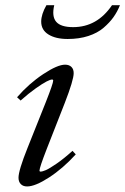

<svg xmlns="http://www.w3.org/2000/svg" viewBox="-20 -687 469 719"><path d="M233.4 -541Q188.5 -541 161.4 -557.9Q134.3 -574.7 134.3 -606Q134.3 -633.3 153.8 -667.5H183.1Q173.3 -625.5 190.4 -605.5Q207.5 -585.4 253.9 -585.4Q343.8 -585.4 399.4 -667.5H429.2Q419.4 -643.1 405 -622.8Q390.6 -602.5 367.9 -583Q345.2 -563.5 310.8 -552.2Q276.4 -541 233.4 -541ZM81.5 11.2Q66.4 11.2 57.9 2.4Q49.3 -6.3 49.3 -21.5Q49.3 -48.8 83 -132.8L151.4 -304.2Q179.2 -374.5 179.2 -385.3Q179.2 -389.2 174.8 -389.2Q168.9 -389.2 154.8 -382.1Q140.6 -375 114 -356.2Q87.4 -337.4 57.1 -310.5L43.9 -322.8Q88.4 -374 141.8 -409.4Q195.3 -444.8 223.6 -444.8Q238.8 -444.8 247.3 -436.5Q255.9 -428.2 255.9 -413.1Q255.9 -387.2 222.7 -301.8L155.3 -129.9Q127.9 -59.6 127.9 -48.3Q127.9 -44.4 131.8 -44.4Q138.7 -44.4 151.9 -50Q165 -55.7 192.4 -74.5Q219.7 -93.3 251.5 -122.1L263.7 -108.9Q215.8 -56.2 163.8 -22.5Q111.8 11.2 81.5 11.2Z"/></svg>

Font: Elstob
Style: Italic
Weight: 400
Italic angle: -20°
Designer: Peter S. Baker
Version: Version 1.015